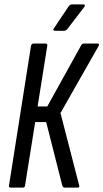

<svg xmlns="http://www.w3.org/2000/svg" viewBox="-20 -853 470 873"><path d="M28 0Q19 0 21 -10L121 -645Q124 -655 132 -655H187Q196 -655 195 -645L151 -369H195L348 -645Q353 -655 361 -655H424Q428 -655 429.5 -652.5Q431 -650 429 -645L255 -339L340 -10Q343 0 333 0H274Q266 0 263 -10L190 -298H140L94 -10Q93 0 84 0ZM230 -713Q225 -713 223 -716.5Q221 -720 225 -724L292 -824Q298 -833 308 -833H359Q364 -833 365.5 -830Q367 -827 363 -821L287 -722Q280 -713 271 -713Z"/></svg>

Font: Sofia Sans Extra Condensed Medium
Style: Italic
Weight: 500
Italic angle: -9°
Version: Version 4.100